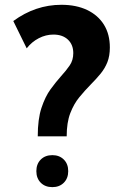

<svg xmlns="http://www.w3.org/2000/svg" viewBox="-20 -767 497 797"><path d="M90.8 -566.4 35.2 -679.7Q127 -747.1 234.9 -747.1Q296.4 -747.1 341.6 -725.6Q386.7 -704.1 411.4 -664.6Q436 -625 436 -569.8Q436 -535.2 425.8 -509Q415.5 -482.9 397.2 -460.7Q378.9 -438.5 356 -415.5Q332.5 -391.6 309.6 -363.8Q286.6 -335.9 271.7 -297.1Q256.8 -258.3 256.8 -201.2H136.7Q136.7 -272.5 152.1 -319.1Q167.5 -365.7 189.9 -396.5Q212.4 -427.2 233.4 -450.7Q254.4 -473.6 269.3 -495.4Q284.2 -517.1 284.2 -546.4Q284.2 -581.5 262 -602.5Q239.7 -623.5 201.7 -623.5Q170.4 -623.5 141.1 -608.4Q111.8 -593.3 90.8 -566.4ZM197.3 9.8Q167.5 9.8 149.2 -8.5Q130.9 -26.9 130.9 -56.6Q130.9 -86.4 149.2 -104.7Q167.5 -123 197.3 -123Q226.6 -123 244.9 -104.7Q263.2 -86.4 263.2 -56.6Q263.2 -26.9 244.9 -8.5Q226.6 9.8 197.3 9.8Z"/></svg>

Font: Kumbh Sans
Style: Bold
Weight: 700
Version: Version 1.005